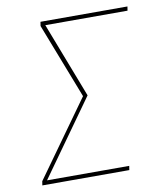

<svg xmlns="http://www.w3.org/2000/svg" viewBox="-82 -805 765 874"><g transform="rotate(-10 300.0 -367.5)"><path d="M43 0 46 -19 296 -368 161 -716 164 -735H566L563 -716H183L317 -368L68 -19H448L445 0Z"/></g></svg>

Font: Iosevka Aile Thin Oblique
Style: Regular
Weight: 100
Italic angle: -9°
Designer: Belleve Invis
Foundry: Belleve Invis
Version: Version 31.1.0; ttfautohint (v1.8.4)